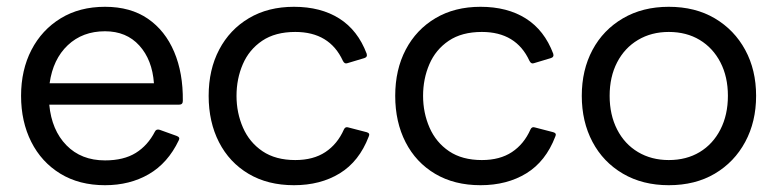

<svg xmlns="http://www.w3.org/2000/svg" viewBox="-20 -535 2286 565"><path d="M289 10Q213 10 157.5 -24Q102 -58 72 -117.5Q42 -177 42 -253Q42 -329 72.5 -388Q103 -447 158.5 -481Q214 -515 289 -515Q364 -515 415 -480Q466 -445 492.5 -382.5Q519 -320 518 -238Q518 -227 507 -227H125Q132 -152 175.5 -107.5Q219 -63 289 -63Q344 -63 379.5 -85Q415 -107 436 -148Q440 -156 450 -153L500 -135Q511 -131 506 -122Q474 -55 418 -22.5Q362 10 289 10ZM289 -443Q223 -443 179.5 -402Q136 -361 126 -290H433Q428 -359 390 -401Q352 -443 289 -443Z M845 10Q768 10 711.5 -23.5Q655 -57 624.5 -116.5Q594 -176 594 -253Q594 -330 625 -389Q656 -448 712.5 -481.5Q769 -515 845 -515Q924 -515 978.5 -480.5Q1033 -446 1059 -377Q1062 -367 1052 -364L1002 -349Q994 -346 989 -356Q950 -441 849 -441Q790 -441 751.5 -415Q713 -389 694.5 -346Q676 -303 676 -253Q676 -203 695 -159.5Q714 -116 752.5 -90Q791 -64 849 -64Q902 -64 937.5 -87.5Q973 -111 992 -154Q996 -163 1005 -160L1059 -146Q1070 -143 1065 -133Q1037 -60 980 -25Q923 10 845 10Z M1394 10Q1317 10 1260.5 -23.5Q1204 -57 1173.5 -116.5Q1143 -176 1143 -253Q1143 -330 1174 -389Q1205 -448 1261.5 -481.5Q1318 -515 1394 -515Q1473 -515 1527.5 -480.5Q1582 -446 1608 -377Q1611 -367 1601 -364L1551 -349Q1543 -346 1538 -356Q1499 -441 1398 -441Q1339 -441 1300.5 -415Q1262 -389 1243.5 -346Q1225 -303 1225 -253Q1225 -203 1244 -159.5Q1263 -116 1301.5 -90Q1340 -64 1398 -64Q1451 -64 1486.5 -87.5Q1522 -111 1541 -154Q1545 -163 1554 -160L1608 -146Q1619 -143 1614 -133Q1586 -60 1529 -25Q1472 10 1394 10Z M1948 10Q1871 10 1813 -24Q1755 -58 1723.5 -117.5Q1692 -177 1692 -253Q1692 -329 1723.5 -388Q1755 -447 1813 -481Q1871 -515 1948 -515Q2026 -515 2083.5 -481Q2141 -447 2173 -388Q2205 -329 2205 -253Q2205 -177 2173 -117.5Q2141 -58 2083.5 -24Q2026 10 1948 10ZM1948 -64Q2000 -64 2039 -87.5Q2078 -111 2100 -154Q2122 -197 2122 -253Q2122 -309 2100 -351.5Q2078 -394 2039 -417.5Q2000 -441 1948 -441Q1897 -441 1857.5 -417.5Q1818 -394 1796 -351.5Q1774 -309 1774 -253Q1774 -197 1796 -154Q1818 -111 1857.5 -87.5Q1897 -64 1948 -64Z"/></svg>

Font: LINE Seed Sans
Style: Regular
Weight: 400
Designer: LINE VX Design & Dalton Maag Ltd & Sandoll Inc
Foundry: Dalton Maag Ltd
Version: Version 1.003